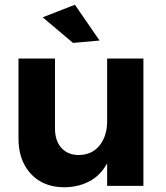

<svg xmlns="http://www.w3.org/2000/svg" viewBox="-20 -784 700 810"><path d="M212 -242Q212 -190 239 -160Q266 -130 313 -130Q369 -131 400.5 -171Q432 -211 432 -272H469Q469 -178 442.5 -116.5Q416 -55 367.5 -25Q319 5 252 6Q192 6 149 -19.5Q106 -45 82 -91Q58 -137 58 -200V-537H212ZM432 -537H585V0H432ZM296 -764 400 -613 288 -603 160 -711Z"/></svg>

Font: Alexandria SemiBold
Style: Regular
Weight: 600
Designer: Mohamed Gaber
Foundry: Kief Type Foundry
Version: Version 5.100